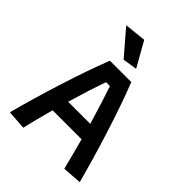

<svg xmlns="http://www.w3.org/2000/svg" viewBox="-234 -966 1092 1092"><g transform="rotate(45 312.0 -420.0)"><path d="M149 -826 280 -840 364 -691 277 -677ZM31 -8Q72 -162 124 -326Q176 -490 226 -618H398Q448 -490 500 -326Q552 -162 593 -8L477 0L459 -71Q439 -149 428 -188H195Q165 -79 147 0ZM401 -285Q353 -445 328 -516H297Q263 -421 223 -285Z"/></g></svg>

Font: Athiti SemiBold
Style: Regular
Weight: 600
Designer: CadsonDemak Team
Foundry: CadsonDemak
Version: Version 1.033